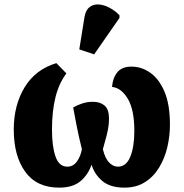

<svg xmlns="http://www.w3.org/2000/svg" viewBox="-20 -849 842 879"><path d="M251 10Q148 10 95.5 -62.5Q43 -135 43 -256Q43 -367 92.5 -449Q142 -531 238 -560L284 -513Q250 -468 234 -404Q218 -340 218 -256Q218 -177 234.5 -131.5Q251 -86 288 -86Q315 -86 332 -109.5Q349 -133 355 -166Q341 -221 331 -272.5Q321 -324 315 -357Q334 -368 357 -375.5Q380 -383 405 -383Q439 -383 459 -365.5Q479 -348 479 -307Q479 -288 476.5 -270Q474 -252 468 -228Q462 -204 451 -166Q461 -124 479.5 -105Q498 -86 520 -86Q558 -86 576.5 -131.5Q595 -177 595 -249Q595 -347 565 -397Q535 -447 493 -451Q496 -492 517 -518Q538 -544 582 -544Q628 -544 668 -516Q708 -488 733 -429.5Q758 -371 758 -278Q758 -226 746 -175Q734 -124 708.5 -82Q683 -40 643.5 -15Q604 10 550 10Q485 10 449 -20Q413 -50 399 -95Q384 -50 349 -20Q314 10 251 10ZM411 -600 343 -623 367 -772Q373 -804 390.5 -817Q408 -830 432 -828.5Q456 -827 481.5 -813.5Q507 -800 527 -779V-767Z"/></svg>

Font: Noto Serif SemiCondensed Black
Style: Regular
Weight: 900
Width: 4
Designer: Monotype Design Team
Foundry: Monotype Imaging Inc.
Version: Version 2.014; ttfautohint (v1.8.4.7-5d5b)